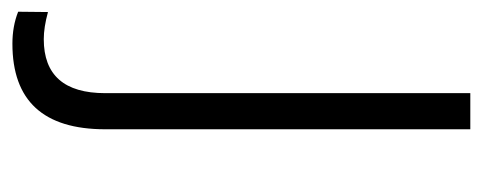

<svg xmlns="http://www.w3.org/2000/svg" viewBox="-276 -312 782 311"><g transform="rotate(90 114.5 -157.0)"><path d="M110.4 -528.3H168.9V63Q168.9 213.4 30.3 213.4Q2 213.4 -21.5 204.1L-21 155.8Q3.9 162.6 22.9 162.6Q110.4 162.6 110.4 63Z"/></g></svg>

Font: Mardoto Light
Style: Regular
Weight: 400
Designer: Christian Robertson, Vahan Hovhannisyan
Foundry: Google
Version: Version 1.000